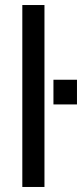

<svg xmlns="http://www.w3.org/2000/svg" viewBox="-20 -743 326 763"><path d="M68.7 0V-723H156.7V0ZM192.4 -328V-426.1H285.9V-328Z"/></svg>

Font: Archivo Variable SemiBold
Style: Regular
Weight: 600
Designer: Hector Gatti
Foundry: Omnibus-Type
Version: Version 2.001